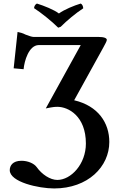

<svg xmlns="http://www.w3.org/2000/svg" viewBox="-20 -854 672 1082"><path d="M532 -646H168C160 -646 142 -652 124 -659C115 -662 116 -666 79 -674L57 -469L113 -464C117 -509 142 -599 198 -600H435L238 -243C282 -252 292 -252 304 -252C365 -252 464 -200 464 -45C464 71 380 160 303 160C263 160 216 129 187 88C172 67 137 52 101 52C51 52 35 80 35 105C35 172 198 208 285 208C476 208 596 85 596 -54C596 -161 534 -257 398 -289L562 -586C571 -603 582 -622 582 -629C582 -639 568 -646 532 -646ZM172 -808C212 -782 271 -735 308 -698L322 -703C357 -738 407 -780 449 -807C449 -817 444 -830 435 -834C398 -823 342 -800 312 -778C285 -799 227 -822 188 -834C179 -830 172 -818 172 -808Z"/></svg>

Font: Libertinus Serif
Style: Bold
Weight: 700
Designer: Philipp H. Poll, Khaled Hosny
Foundry: Caleb Maclennan
Version: Version 7.050;RELEASE